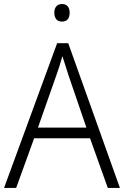

<svg xmlns="http://www.w3.org/2000/svg" viewBox="-20 -931 615 951"><path d="M514 0 426 -246H149L60 0H0L263 -717H318L574 0ZM320 -556Q317 -566 311.5 -583Q306 -600 300 -619Q294 -638 289 -653Q282 -627 273.5 -600.5Q265 -574 258 -555L168 -299H408ZM287 -911Q306 -911 315.5 -899.5Q325 -888 325 -868Q325 -847 315.5 -835.5Q306 -824 287 -824Q269 -824 259 -835.5Q249 -847 249 -868Q249 -888 259 -899.5Q269 -911 287 -911Z"/></svg>

Font: Noto Sans Display Light
Style: Regular
Weight: 300
Designer: Monotype Design Team
Foundry: Monotype Imaging Inc.
Version: Version 2.003